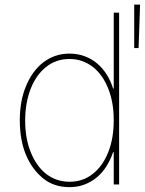

<svg xmlns="http://www.w3.org/2000/svg" viewBox="-20 -781 613 813"><path d="M89.8 -415.5Q102.6 -447.4 121.1 -473Q139.6 -498.6 163 -516.7Q186.4 -534.8 214.3 -544.4Q242.2 -554 274.1 -554Q308.9 -554 338.4 -543Q367.9 -532 391.3 -512.3Q414.8 -492.5 431.8 -465.4Q448.9 -438.2 458.8 -406.2H461.6V-727.3H484.4V0H461.6V-136.4H458.8Q448.2 -104.8 431.1 -77.6Q414.1 -50.4 390.8 -30.7Q367.5 -11 338.4 0.2Q309.3 11.4 274.1 11.4Q241.8 11.4 213.8 2.3Q185.7 -6.7 162.3 -25.9Q114.7 -65 89.3 -126.8Q63.9 -188.6 63.9 -271.3Q63.9 -354 89.8 -415.5ZM109.4 -138.8Q120.7 -109.4 137.1 -85.8Q153.4 -62.1 174.2 -45.6Q195 -29.1 220.2 -20.2Q245.4 -11.4 274.1 -11.4Q332.4 -11.4 374.3 -45.8Q395.6 -62.9 411.8 -86.3Q427.9 -109.7 439.1 -138.5Q450.3 -167.3 456 -200.8Q461.6 -234.4 461.6 -271.3Q461.6 -347.7 438.9 -404.1Q427.6 -433.6 411.2 -457Q394.9 -480.5 373.9 -497Q353 -513.5 327.9 -522.4Q302.9 -531.2 274.1 -531.2Q217.3 -531.2 174.7 -497.2Q153.4 -480.1 137.1 -456.7Q120.7 -433.2 109.6 -404.3Q98.4 -375.4 92.5 -341.8Q86.6 -308.2 86.6 -271.3Q86.6 -195 109.4 -138.8ZM573.2 -761.4 566.8 -577.4H548.3V-761.4Z"/></svg>

Font: Inter P Thin
Style: Regular
Weight: 100
Designer: Rasmus Andersson
Foundry: rsms
Version: Version 3.018;git-588b23468